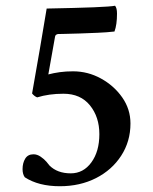

<svg xmlns="http://www.w3.org/2000/svg" viewBox="-20 -645 533 669"><path d="M188.5 3.9Q114.3 3.9 66.4 -27.3Q58.6 -38.1 58.6 -55.7Q58.6 -77.1 67.9 -92.3Q77.1 -107.4 96.7 -107.4Q109.4 -107.4 121.6 -99.1Q133.8 -90.8 142.1 -81.1Q150.4 -71.3 152.3 -68.4Q179.7 -41 226.6 -41Q270.5 -41 298.3 -79.1Q326.2 -117.2 326.2 -177.7Q326.2 -237.3 293.5 -277.8Q260.7 -318.4 201.2 -318.4Q150.4 -318.4 109.4 -305.7Q99.6 -309.6 91.8 -319.3L119.1 -475.6L142.6 -615.2Q247.1 -617.2 307.1 -619.6Q367.2 -622.1 380.9 -625Q387.7 -617.2 387.7 -597.7Q387.7 -558.6 378.9 -535.2Q353.5 -532.2 320.8 -530.8Q288.1 -529.3 256.8 -528.3Q225.6 -527.3 204.6 -526.9Q183.6 -526.4 181.6 -526.4Q172.9 -524.4 171.9 -517.6L148.4 -385.7Q167 -390.6 188.5 -393.6Q210 -396.5 234.4 -396.5Q286.1 -396.5 331.5 -371.6Q377 -346.7 405.8 -305.7Q434.6 -264.6 434.6 -214.8Q434.6 -152.3 402.3 -102.5Q370.1 -52.7 314.5 -24.4Q258.8 3.9 188.5 3.9Z"/></svg>

Font: Crimson Text SemiBold
Style: Regular
Weight: 600
Designer: Sebastian Kosch
Foundry: Sebastian Kosch
Version: Version 1.100; ttfautohint (v1.8.4)